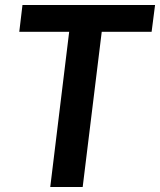

<svg xmlns="http://www.w3.org/2000/svg" viewBox="-20 -743 636 763"><path d="M596.2 -723.1 582.5 -616.7H384.3L308.6 0H179.7L254.9 -616.7H56.6L69.3 -723.1Z"/></svg>

Font: Lato-BoldItalic
Style: Bold Italic
Weight: 700
Italic angle: -7°
Designer: Lukasz Dziedzic
Foundry: tyPoland Lukasz Dziedzic
Version: Version 1.104; Western+Polish opensource